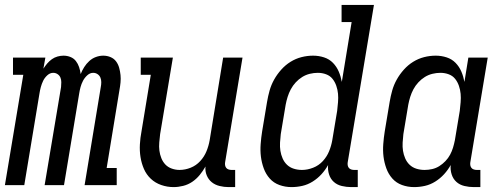

<svg xmlns="http://www.w3.org/2000/svg" viewBox="-28 -755 2048 783"><path d="M-8 0 67 -450H25V-520H157L149 -475Q149 -475 149 -475Q149 -475 149 -475Q156 -486 164.5 -496Q173 -506 183.5 -513.5Q194 -521 206.5 -524.5Q219 -528 231 -528Q231 -528 231 -528Q231 -528 231 -528Q246 -528 259.5 -522.5Q273 -517 281.5 -506Q290 -495 294.5 -481.5Q299 -468 301 -453Q307 -468 315.5 -481.5Q324 -495 336 -506Q348 -517 363 -522.5Q378 -528 393 -528Q393 -528 393 -528Q393 -528 393 -528Q409 -528 423 -522Q437 -516 445.5 -504.5Q454 -493 458 -478.5Q462 -464 463.5 -449Q465 -434 463.5 -418.5Q462 -403 459 -387L407 -70H448V0H317L383 -400Q385 -410 385 -420Q385 -430 381.5 -438.5Q378 -447 370 -452.5Q362 -458 352 -458Q339 -458 328 -448Q317 -438 310.5 -425.5Q304 -413 300.5 -400Q297 -387 295 -374L233 0H154L221 -400Q222 -410 222 -420Q222 -430 218.5 -438.5Q215 -447 207 -452.5Q199 -458 189 -458Q176 -458 165 -448Q154 -438 148 -425.5Q142 -413 138.5 -400Q135 -387 133 -374L71 0Z M680 8Q654 8 629.5 -0.5Q605 -9 587 -26Q569 -43 559 -66Q549 -89 545 -114.5Q541 -140 542.5 -166.5Q544 -193 549 -219L587 -450H546V-520H677L625 -208Q623 -191 621.5 -174Q620 -157 622 -141Q624 -125 630 -110Q636 -95 646.5 -84Q657 -73 672.5 -67.5Q688 -62 704 -62Q727 -62 749.5 -71Q772 -80 788.5 -98Q805 -116 814 -138Q823 -160 827 -183L882 -520H961L890 -93Q889 -87 890 -81Q891 -75 894.5 -70.5Q898 -66 904 -64Q910 -62 916 -62H931V8H904Q886 8 867.5 3.5Q849 -1 835.5 -12Q822 -23 815 -40Q808 -57 810 -76Q800 -58 786.5 -41.5Q773 -25 756 -13.5Q739 -2 719 3Q699 8 680 8Z M1161 8Q1161 8 1161 8Q1161 8 1161 8Q1161 8 1161 8Q1161 8 1161 8Q1135 8 1111.5 -0.5Q1088 -9 1072 -27Q1056 -45 1047.5 -68.5Q1039 -92 1036 -116.5Q1033 -141 1035 -167.5Q1037 -194 1041 -219L1061 -339Q1065 -363 1071.5 -386Q1078 -409 1090 -430.5Q1102 -452 1119 -471Q1136 -490 1157 -503Q1178 -516 1201.5 -522Q1225 -528 1249 -528Q1272 -528 1293.5 -521Q1315 -514 1330 -498.5Q1345 -483 1353.5 -463Q1362 -443 1366 -421L1406 -665H1365V-735H1497L1390 -93Q1389 -87 1390 -81Q1391 -75 1394.5 -70.5Q1398 -66 1404 -64Q1410 -62 1416 -62H1431V8H1404Q1385 8 1366 3.5Q1347 -1 1333.5 -13Q1320 -25 1314 -43.5Q1308 -62 1310 -82Q1299 -62 1283 -44.5Q1267 -27 1247 -14.5Q1227 -2 1205 3Q1183 8 1161 8ZM1204 -62Q1226 -62 1249 -71Q1272 -80 1288.5 -98Q1305 -116 1314 -138Q1323 -160 1327 -183L1347 -303Q1349 -321 1350.5 -338.5Q1352 -356 1350.5 -372.5Q1349 -389 1343.5 -405Q1338 -421 1328 -433.5Q1318 -446 1302 -452Q1286 -458 1268 -458Q1252 -458 1235.5 -454Q1219 -450 1204.5 -441Q1190 -432 1178 -419Q1166 -406 1158 -391Q1150 -376 1145 -360Q1140 -344 1137 -328L1117 -208Q1115 -191 1114 -173.5Q1113 -156 1115.5 -140Q1118 -124 1124.5 -109Q1131 -94 1142.5 -83Q1154 -72 1170 -67Q1186 -62 1203 -62Z M1661 8Q1661 8 1661 8Q1661 8 1661 8Q1635 8 1611.5 -0.5Q1588 -9 1572 -27Q1556 -45 1547.5 -68.5Q1539 -92 1536 -116.5Q1533 -141 1535 -167.5Q1537 -194 1541 -219L1561 -339Q1565 -363 1571.5 -386Q1578 -409 1590 -430.5Q1602 -452 1619 -471Q1636 -490 1657 -503Q1678 -516 1701.5 -522Q1725 -528 1749 -528Q1772 -528 1793.5 -521Q1815 -514 1830 -498.5Q1845 -483 1853.5 -463Q1862 -443 1866 -421L1882 -520H1961L1890 -93Q1889 -87 1890 -81Q1891 -75 1894.5 -70.5Q1898 -66 1904 -64Q1910 -62 1916 -62H1931V8H1904Q1885 8 1866 3.5Q1847 -1 1833.5 -13Q1820 -25 1814 -43.5Q1808 -62 1810 -82Q1799 -62 1783 -44.5Q1767 -27 1747 -14.5Q1727 -2 1705 3Q1683 8 1661 8ZM1704 -62Q1719 -62 1734.5 -65.5Q1750 -69 1763.5 -77.5Q1777 -86 1788.5 -98Q1800 -110 1807.5 -124Q1815 -138 1819.5 -153Q1824 -168 1827 -183L1847 -303Q1849 -320 1850.5 -338Q1852 -356 1850.5 -372.5Q1849 -389 1843.5 -405Q1838 -421 1828 -433.5Q1818 -446 1802 -452Q1786 -458 1768 -458Q1752 -458 1735.5 -454Q1719 -450 1704.5 -441Q1690 -432 1678 -419Q1666 -406 1658 -391Q1650 -376 1645 -360Q1640 -344 1637 -328L1617 -208Q1615 -191 1614 -173.5Q1613 -156 1615.5 -140Q1618 -124 1624.5 -109Q1631 -94 1642.5 -83Q1654 -72 1670 -67Q1686 -62 1703 -62Z"/></svg>

Font: Iosevka Gothic
Style: Italic
Weight: 400
Italic angle: -9°
Monospace: yes
Designer: Belleve Invis
Foundry: Belleve Invis
Version: Version 15.5.1; ttfautohint (v1.8.4)